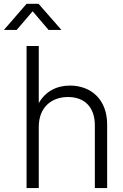

<svg xmlns="http://www.w3.org/2000/svg" viewBox="-73 -963 631 983"><path d="M125.5 -313C125.5 -414.6 191.4 -466.3 275.4 -466.3C359.9 -466.3 412.6 -414.1 412.6 -321.8V0H475.6V-325.7C475.6 -454.1 392.6 -524.9 285.6 -524.9C217.8 -524.9 160.2 -496.1 125.5 -435.1V-727.5H63V0H125.5ZM12.2 -809.6 94.2 -905.3 175.8 -809.6H241.2V-810.1L124.5 -943.4H63L-52.7 -810.1V-809.6Z"/></svg>

Font: Raveo Display Display Light
Style: Regular
Weight: 300
Designer: Jakub Foglar, Rasmus Andersson (Inter)
Foundry: Jakubfoglar.com
Version: Version 1.100;Glyphs 3.2.3 (3260)